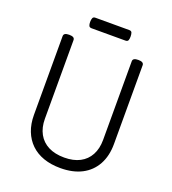

<svg xmlns="http://www.w3.org/2000/svg" viewBox="-197 -1288 1304 1454"><g transform="rotate(20 455.5 -561.5)"><path d="M458 19Q382 19 322 -2Q262 -23 220 -63.5Q178 -104 155.5 -161.5Q133 -219 133 -292V-926Q133 -940 144 -946.5Q155 -953 177 -953Q199 -953 210 -946.5Q221 -940 221 -926V-292Q221 -222 249 -171Q277 -120 330 -93Q383 -66 458 -66Q532 -66 583.5 -93Q635 -120 662.5 -171Q690 -222 690 -292V-926Q690 -940 701 -946.5Q712 -953 734 -953Q778 -953 778 -926V-292Q778 -195 739.5 -125Q701 -55 629.5 -18Q558 19 458 19ZM319 -1057Q302 -1057 297 -1068.5Q292 -1080 292 -1098Q292 -1117 297 -1129.5Q302 -1142 319 -1142H591Q609 -1142 613.5 -1129.5Q618 -1117 618 -1098Q618 -1080 613.5 -1068.5Q609 -1057 591 -1057Z"/></g></svg>

Font: Playwrite US Modern
Style: Regular
Weight: 400
Designer: Veronika Burian, José Scaglione
Foundry: TypeTogether
Version: Version 1.002